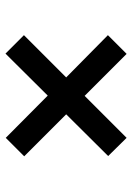

<svg xmlns="http://www.w3.org/2000/svg" viewBox="92 -620 493 718"><g transform="rotate(-90 339.0 -261.5)"><path d="M182 -35 114 -104 270 -261 113 -418 182 -487 340 -330 497 -488 566 -419 408 -261 566 -105 496 -35 339 -192Z"/></g></svg>

Font: Archivo SemiExpanded SemiBold
Style: Regular
Weight: 600
Width: 6
Designer: Hector Gatti
Foundry: Omnibus-Type
Version: Version 2.001